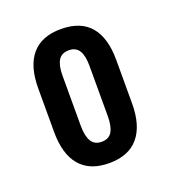

<svg xmlns="http://www.w3.org/2000/svg" viewBox="-75 -703 393 445"><g transform="rotate(-20 122.0 -481.0)"><path d="M122 -315Q74.5 -315 50.2 -343.5Q26 -372 26 -427V-534Q26 -589 50.2 -617.2Q74.5 -645.5 122 -645.5Q170.5 -645.5 194.5 -617.2Q218.5 -589 218.5 -534V-427Q218.5 -372.5 194.2 -343.8Q170 -315 122 -315ZM122.5 -367.5Q140 -367.5 147.8 -380.5Q155.5 -393.5 155.5 -418.5V-543Q155.5 -567.5 147.8 -580.2Q140 -593 122.5 -593Q104.5 -593 96.8 -580.2Q89 -567.5 89 -543V-418.5Q89 -394 96.8 -380.8Q104.5 -367.5 122.5 -367.5Z"/></g></svg>

Font: Anek Tamil Condensed Medium
Style: Regular
Weight: 500
Width: 3
Designer: Aadarsh Rajan (Tamil), Yesha Goshar (Latin)
Foundry: Ek Type
Version: Version 1.003